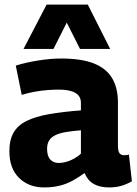

<svg xmlns="http://www.w3.org/2000/svg" viewBox="-20 -810 599 840"><path d="M21 -149Q21 -198 39.5 -230Q58 -262 96.5 -281Q135 -300 194 -310.5Q253 -321 334 -327V-360Q334 -390 309 -404Q284 -418 237 -418Q216 -418 189 -416Q162 -414 133.5 -409Q105 -404 75 -395L49 -523Q94 -537 148 -545.5Q202 -554 248 -554Q336 -554 390.5 -532.5Q445 -511 470.5 -468Q496 -425 496 -362V-172Q496 -147 503.5 -139Q511 -131 521 -131Q526 -131 532.5 -131.5Q539 -132 544 -134L557 -17Q537 -5 512.5 2.5Q488 10 458 10Q416 10 389.5 -5.5Q363 -21 350 -53Q324 -34 297.5 -19.5Q271 -5 240.5 2.5Q210 10 172 10Q138 10 110.5 -1Q83 -12 62.5 -32.5Q42 -53 31.5 -82Q21 -111 21 -149ZM186 -159Q186 -127 200 -112Q214 -97 237 -97Q253 -97 270.5 -102Q288 -107 305 -116.5Q322 -126 334 -138V-240Q297 -237 269.5 -232.5Q242 -228 223 -219Q204 -210 195 -195.5Q186 -181 186 -159ZM83 -596 184 -790H364L462 -596H330L272 -711L214 -596Z"/></svg>

Font: Georama ExtraCondensed Thin
Style: Bold
Weight: 700
Version: Version 1.001